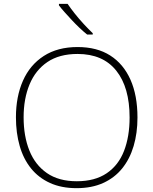

<svg xmlns="http://www.w3.org/2000/svg" viewBox="-20 -970 799 1000"><path d="M696 -358Q696 -277 676 -209.5Q656 -142 616.5 -93Q577 -44 517.5 -17Q458 10 379 10Q300 10 240.5 -17Q181 -44 141.5 -93Q102 -142 82.5 -210Q63 -278 63 -359Q63 -467 99.5 -549.5Q136 -632 208 -678.5Q280 -725 384 -725Q485 -725 554 -681Q623 -637 659.5 -555Q696 -473 696 -358ZM103 -359Q103 -261 133 -186Q163 -111 224.5 -68.5Q286 -26 380 -26Q474 -26 535.5 -67.5Q597 -109 626 -184Q655 -259 655 -358Q655 -515 585.5 -602Q516 -689 384 -689Q289 -689 227 -647Q165 -605 134 -530.5Q103 -456 103 -359ZM332 -950Q346 -929 368.5 -900.5Q391 -872 416.5 -844.5Q442 -817 463 -797V-790H434Q414 -806 393.5 -825.5Q373 -845 353.5 -866Q334 -887 316.5 -906.5Q299 -926 287 -942V-950Z"/></svg>

Font: Noto Sans Armenian ExtraLight
Style: Regular
Weight: 250
Designer: Monotype Design Team
Foundry: Monotype Imaging Inc.
Version: Version 2.007